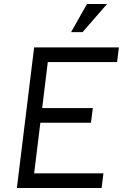

<svg xmlns="http://www.w3.org/2000/svg" viewBox="-20 -936 612 956"><path d="M413 -916H513L391 -776H334ZM150 -700H572L563 -627H218L190 -398H442L433 -325H181L150 -73H495L486 0H64Z"/></svg>

Font: Haskoy
Style: Italic
Weight: 400
Designer: Ertekin Erdin
Foundry: Ertekin Erdin
Version: Version 2.000; ttfautohint (v1.8.4.7-5d5b)